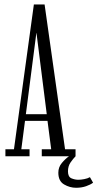

<svg xmlns="http://www.w3.org/2000/svg" viewBox="-20 -722 450 887"><path d="M5 0V-32.5H44.5L136.5 -701.5H186L280.5 -32.5H329V0Q318.5 10.5 306.2 28Q294 45.5 294 69.5Q294 95 310 101.8Q326 108.5 342 108.5Q353.5 108.5 369.2 105.5Q385 102.5 395.5 96.5L410 122Q398.5 131 377.8 138.2Q357 145.5 331.5 145.5Q302.5 145.5 276 130Q249.5 114.5 249.5 76Q249.5 50 265.8 30.8Q282 11.5 298.5 0H173V-32.5H216.5L199.5 -163.5H95.5L78.5 -32.5H116.5V0ZM148 -570 99.5 -194.5H196L148.5 -570Z"/></svg>

Font: Imbue 10pt Light
Style: Regular
Weight: 300
Designer: Tyler Finck
Foundry: Etcetera Type Company
Version: Version 1.102; ttfautohint (v1.8.3)